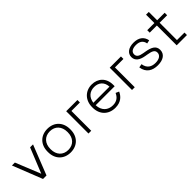

<svg xmlns="http://www.w3.org/2000/svg" viewBox="232 -1807 2960 2960"><g transform="rotate(-45 1712.0 -327.0)"><path d="M230 0H306L498 -486H434L268 -76L102 -486H38Z M823 14C971 14 1069 -87 1069 -237V-249C1069 -399 971 -500 823 -500C675 -500 577 -399 577 -249V-237C577 -87 675 14 823 14ZM637 -239V-247C637 -367 709 -446 823 -446C937 -446 1009 -367 1009 -247V-239C1009 -119 937 -40 823 -40C709 -40 637 -119 637 -239Z M1221 0H1281V-432H1466V-486H1221Z M1796 14C1925 14 1982 -57 2013 -123L1959 -147C1932 -87 1887 -40 1796 -40C1689 -40 1612 -109 1608 -230H2022V-262C2022 -410 1925 -500 1789 -500C1649 -500 1548 -398 1548 -249V-237C1548 -88 1646 14 1796 14ZM1609 -282C1623 -387 1692 -446 1789 -446C1887 -446 1956 -387 1961 -282Z M2170 0H2230V-432H2415V-486H2170Z M2723 14C2841 14 2916 -38 2916 -130C2916 -222 2838 -254 2739 -271L2693 -279C2624 -291 2581 -311 2581 -365C2581 -419 2628 -448 2702 -448C2776 -448 2830 -419 2843 -342L2899 -354C2881 -449 2812 -500 2702 -500C2592 -500 2521 -449 2521 -365C2521 -281 2591 -242 2684 -226L2730 -218C2806 -205 2856 -188 2856 -130C2856 -72 2803 -38 2723 -38C2643 -38 2570 -72 2555 -178L2496 -167C2514 -38 2605 14 2723 14Z M3144 0H3368V-54H3204V-432H3368V-486H3204V-668H3144V-486H2988V-432H3144Z"/></g></svg>

Font: Meta Space Light
Style: Regular
Weight: 300
Designer: Meta Pool / Florian Karsten
Foundry: Meta Pool / Florian Karsten
Version: Version 2.000;Glyphs 3.1.1 (3137)